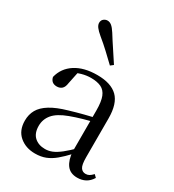

<svg xmlns="http://www.w3.org/2000/svg" viewBox="-198 -929 954 1055"><g transform="rotate(30 278.5 -401.5)"><path d="M189.7 14.6Q130.5 14.6 91.1 -19.1Q51.6 -52.8 51.6 -115.1Q51.6 -153.9 68.8 -184.3Q85.9 -214.6 125.4 -239Q164.9 -263.5 230.9 -282.3Q272.8 -294.9 318.8 -306.7Q364.8 -318.5 404.8 -327.7V-303.3Q364.8 -293.3 323.7 -281.5Q282.6 -269.7 248.6 -257Q185.3 -233.6 158.6 -201.7Q131.9 -169.7 131.9 -128.2Q131.9 -81.6 157.5 -58Q183.2 -34.4 225.1 -34.4Q247.6 -34.4 269.6 -43.3Q291.6 -52.2 319.7 -74.2Q347.7 -96.3 385.8 -134.4L394.5 -87.1H370.9Q339.7 -53.7 312.5 -31.1Q285.2 -8.4 256.1 3.1Q227 14.6 189.7 14.6ZM456.8 13.6Q412.1 13.6 389.8 -16.6Q367.5 -46.7 364.2 -99.7V-103.3V-359Q364.2 -415 352.1 -445.3Q339.9 -475.6 314.7 -487.6Q289.6 -499.6 250 -499.6Q221.3 -499.6 192.1 -491.4Q162.9 -483.2 129.7 -464.7L173.2 -491.9L156.8 -412.7Q153.2 -386 140.7 -375.2Q128.1 -364.3 109.4 -364.3Q73.2 -364.3 65.5 -399.7Q80.4 -461 134.1 -495.8Q187.8 -530.6 272.2 -530.6Q359.5 -530.6 401.8 -489.2Q444 -447.8 444 -354.6V-107.7Q444 -60.8 455.1 -44.2Q466.1 -27.5 486.4 -27.5Q499 -27.5 509 -33.2Q519 -38.8 531.4 -52.1L547.1 -36.7Q531.2 -10.7 508.6 1.4Q486 13.6 456.8 13.6ZM323 -624 305.1 -610.1Q274.8 -639.2 244.2 -667.9Q213.5 -696.6 180.1 -723.8Q157.2 -742.9 146.7 -757Q136.3 -771.1 136.3 -783.8Q136.3 -800.3 147.2 -809.1Q158.1 -817.9 171 -817.9Q185.1 -817.9 197.6 -807.8Q210.1 -797.8 226 -773Q250.2 -734 275.1 -696.9Q299.9 -659.9 323 -624Z"/></g></svg>

Font: Noto Serif JP
Style: Regular
Weight: 200
Designer: Ryoko NISHIZUKA 西塚涼子 (kana & ideographs); Frank Grießhammer (Latin, Greek & Cyrillic); Wenlong ZHANG 张文龙 (bopomofo); San
Foundry: Adobe
Version: Version 2.001;hotconv 1.1.0;makeotfexe 2.6.0